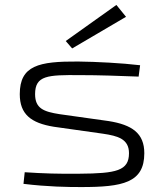

<svg xmlns="http://www.w3.org/2000/svg" viewBox="-20 -746 663 777"><path d="M490 -678 451 -726 246 -580 272 -550ZM296 -497C137 -498 60 -481 60 -365C60 -284 105 -248 198 -233L396 -205C458 -196 502 -183 502 -126C502 -55 451 -44 301 -43C219 -42 154 -44 80 -49L75 -2C174 10 254 11 309 11C476 11 564 -6 564 -126C564 -207 514 -241 420 -256L221 -284C157 -294 122 -307 122 -365C122 -441 173 -443 303 -442C380 -442 463 -439 541 -436L547 -482C470 -491 374 -496 296 -497Z"/></svg>

Font: Exo 2 Light Expanded
Style: Regular
Weight: 300
Width: 7
Designer: Natanael Gama
Version: Version 1.001;PS 001.001;hotconv 1.0.70;makeotf.lib2.5.58329